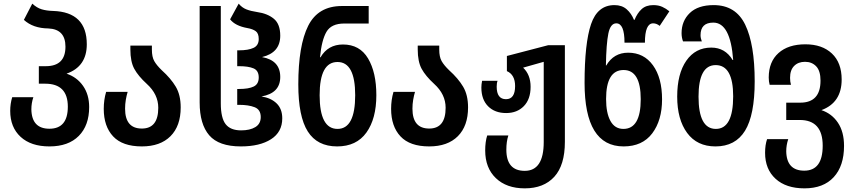

<svg xmlns="http://www.w3.org/2000/svg" viewBox="-20 -793 4689 1053"><path d="M251 10Q355 10 412 -47.5Q469 -105 469 -206Q469 -274 435.5 -322Q402 -370 345 -389Q456 -428 456 -550Q456 -727 271 -733Q235 -734 208.5 -742Q182 -750 157 -773L111 -684Q161 -638 245 -637Q339 -633 339 -537Q339 -430 231 -430H193V-334H228Q352 -334 352 -208Q352 -87 251 -87Q154 -87 152 -193Q152 -228 163 -260H47Q36 -224 36 -185Q36 -95 93 -42.5Q150 10 251 10Z M758 10Q859 10 915 -46Q971 -102 971 -204Q971 -272 944 -317.5Q917 -363 867 -408Q839 -435 826 -458Q813 -481 813 -521V-543H695V-522Q695 -455 716.5 -415.5Q738 -376 785 -333Q848 -276 848 -202Q848 -88 758 -88Q666 -88 666 -197Q666 -222 670 -245.5Q674 -269 680 -289H562Q549 -245 549 -196Q549 -100 600.5 -45Q652 10 758 10Z M1301 10Q1405 10 1466.5 -29.5Q1528 -69 1528 -144Q1528 -196 1497 -226Q1466 -256 1414 -264Q1517 -282 1517 -371Q1517 -462 1417 -480Q1517 -504 1517 -597Q1517 -661 1482 -690Q1447 -719 1390 -727Q1356 -732 1331.5 -741.5Q1307 -751 1289 -773L1242 -687Q1270 -651 1337 -639Q1366 -634 1382.5 -622Q1399 -610 1399 -579Q1399 -544 1370.5 -530.5Q1342 -517 1291 -517H1281V-430H1292Q1342 -430 1370.5 -418Q1399 -406 1399 -368Q1399 -332 1371.5 -318.5Q1344 -305 1291 -305H1281V-218H1292Q1343 -218 1376.5 -205Q1410 -192 1410 -151Q1410 -114 1380.5 -96Q1351 -78 1302 -78Q1244 -78 1217.5 -112Q1191 -146 1191 -226V-760H1075V-231Q1075 -112 1127.5 -51Q1180 10 1301 10Z M1829 10Q1935 10 1989.5 -66Q2044 -142 2044 -271Q2044 -396 1998.5 -472.5Q1953 -549 1861 -549Q1779 -549 1738 -479H1735Q1744 -573 1770.5 -618.5Q1797 -664 1868 -664H2002V-760H1855Q1725 -760 1670.5 -652Q1616 -544 1616 -330Q1616 -154 1668 -72Q1720 10 1829 10ZM1831 -86Q1733 -86 1733 -271Q1733 -453 1831 -453Q1928 -453 1928 -271Q1928 -86 1831 -86Z M2334 10Q2435 10 2491 -46Q2547 -102 2547 -204Q2547 -272 2520 -317.5Q2493 -363 2443 -408Q2415 -435 2402 -458Q2389 -481 2389 -521V-543H2271V-522Q2271 -455 2292.5 -415.5Q2314 -376 2361 -333Q2424 -276 2424 -202Q2424 -88 2334 -88Q2242 -88 2242 -197Q2242 -222 2246 -245.5Q2250 -269 2256 -289H2138Q2125 -245 2125 -196Q2125 -100 2176.5 -45Q2228 10 2334 10Z M2858 240Q2962 240 3020 176.5Q3078 113 3078 -15V-545H2986L2760 -486V-403Q2805 -383 2805 -321Q2805 -249 2755 -249Q2704 -249 2704 -318Q2704 -338 2709 -350H2624Q2620 -330 2620 -313Q2620 -247 2657 -210Q2694 -173 2756 -173Q2816 -173 2853 -211Q2890 -249 2890 -317Q2890 -383 2849 -422L2962 -454V-14Q2962 144 2858 144Q2757 144 2757 28Q2757 -17 2768 -50H2652Q2641 -15 2641 32Q2641 128 2699.5 184Q2758 240 2858 240Z M3400 10Q3503 10 3557 -61.5Q3611 -133 3611 -248Q3611 -366 3561 -435Q3511 -504 3425 -504Q3346 -504 3305 -434H3303Q3305 -554 3316.5 -609.5Q3328 -665 3360 -665Q3405 -665 3405 -559H3517Q3517 -665 3562 -665Q3581 -665 3598 -651L3651 -731Q3633 -746 3612 -755.5Q3591 -765 3563 -765Q3523 -765 3499 -743Q3475 -721 3460 -684H3457Q3443 -719 3417 -742Q3391 -765 3350 -765Q3257 -765 3221.5 -660.5Q3186 -556 3186 -338Q3186 10 3400 10ZM3399 -86Q3352 -86 3328 -129.5Q3304 -173 3304 -250Q3304 -409 3400 -409Q3494 -409 3494 -249Q3494 -86 3399 -86Z M3904 10Q4013 10 4066 -76Q4119 -162 4119 -347Q4119 -550 4067 -657.5Q4015 -765 3894 -765Q3808 -765 3763 -721.5Q3718 -678 3718 -611Q3718 -587 3726 -566H3829Q3822 -584 3822 -600Q3822 -669 3892 -669Q3986 -669 4001 -464H3998Q3957 -532 3881 -532Q3794 -532 3744 -460Q3694 -388 3694 -263Q3694 -138 3748.5 -64Q3803 10 3904 10ZM3906 -86Q3811 -86 3811 -263Q3811 -436 3905 -436Q4001 -436 4001 -265Q4001 -86 3906 -86Z M4392 240Q4496 240 4552.5 178.5Q4609 117 4609 7Q4609 -70 4575.5 -120Q4542 -170 4485 -189Q4596 -230 4596 -357Q4596 -449 4542.5 -499.5Q4489 -550 4397 -550Q4303 -550 4249.5 -502Q4196 -454 4196 -368Q4196 -346 4201 -328H4318Q4313 -345 4313 -366Q4313 -409 4335.5 -431.5Q4358 -454 4395 -454Q4433 -454 4456.5 -429Q4480 -404 4480 -351Q4480 -230 4369 -230H4292V-135H4366Q4492 -135 4492 6Q4492 143 4391 143Q4294 143 4292 37Q4292 3 4303 -30H4187Q4176 2 4176 45Q4176 135 4233.5 187.5Q4291 240 4392 240Z"/></svg>

Font: Noto Sans Georgian Condensed Semi
Style: Regular
Weight: 600
Width: 3
Designer: Monotype Design Team
Foundry: Monotype Imaging Inc.
Version: Version 1.901